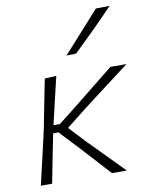

<svg xmlns="http://www.w3.org/2000/svg" viewBox="-87 -841 705 905"><g transform="rotate(-10 266.0 -389.0)"><path d="M34.5 0Q47.5 -56 59.5 -107.5Q71.5 -159 85.5 -220.5L96.5 -270.5Q108.5 -332.5 119 -386.2Q129.5 -440 140.5 -494.5L196 -497Q182.5 -441 170 -387.2Q157.5 -333.5 143.5 -273.5L142.5 -270.5H173.5L273 -349Q318 -385.5 363.8 -422Q409.5 -458.5 454.5 -494.5H531.5Q474.5 -451.5 418 -408.5Q361.5 -365.5 305 -322.5L208 -246L277.5 -171.5Q319.5 -128.5 362 -85.5Q404.5 -42.5 446 0H375Q342.5 -36 309.8 -71.8Q277 -107.5 244 -143.5L160 -233H134.5L131 -216Q119 -156.5 109.2 -106.2Q99.5 -56 88.5 0ZM260 -583Q304.5 -632.5 348.2 -681Q392 -729.5 435 -777.5L501 -778.5Q455 -730.5 405.8 -681.5Q356.5 -632.5 306.5 -584.5Z"/></g></svg>

Font: Commissioner Loud ExtraLight
Style: Italic
Weight: 200
Italic angle: -12°
Designer: Kostas Bartsokas
Foundry: Kostas Bartsokas
Version: Version 1.000; ttfautohint (v1.8.3)